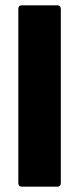

<svg xmlns="http://www.w3.org/2000/svg" viewBox="-20 -703 298 723"><path d="M63 0Q49 0 49 -14V-669Q49 -683 63 -683H195Q209 -683 209 -669V-14Q209 0 195 0Z"/></svg>

Font: Sofia Sans Black
Style: Regular
Weight: 900
Designer: Botio Nikoltchev, Ani Petrova
Foundry: lettersoup
Version: Version 4.100; ttfautohint (v1.8.3)